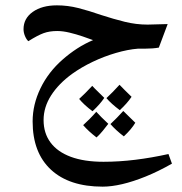

<svg xmlns="http://www.w3.org/2000/svg" viewBox="-20 -411 682 718"><path d="M364 287Q239 287 170.5 223.5Q102 160 102 43Q102 -20 131.5 -81Q161 -142 215 -189Q240 -211 268.5 -229.5Q297 -248 328 -261Q312 -267 288.5 -275Q265 -283 240 -289Q215 -295 194 -295Q165 -295 143 -287Q121 -279 86 -257Q79 -263 73.5 -276Q68 -289 68 -302Q68 -342 102.5 -366.5Q137 -391 193 -391Q233 -391 272.5 -381Q312 -371 358 -355Q404 -340 446.5 -329.5Q489 -319 532 -319L607 -321L574 -233Q563 -231 549.5 -230Q536 -229 522 -229Q508 -229 496 -229Q458 -226 413.5 -213Q369 -200 327 -180Q285 -160 250 -135Q199 -98 171 -54Q143 -10 143 38Q143 87 169 122Q195 157 245 175.5Q295 194 367 194Q425 194 486 186.5Q547 179 610 165L623 201Q572 230 525 249Q478 268 437.5 277.5Q397 287 364 287ZM428 1Q396 -23 378 -44Q389 -54 401.5 -67Q414 -80 427 -94Q434 -86 445.5 -75Q457 -64 472 -49Q464 -37 453 -24.5Q442 -12 428 1ZM341 103Q311 80 291 57Q303 46 315.5 33.5Q328 21 340 7Q348 16 359.5 27.5Q371 39 385 52Q375 65 364.5 78Q354 91 341 103ZM326 5Q294 -19 276 -41Q286 -50 298.5 -62.5Q311 -75 325 -90Q332 -82 343.5 -71Q355 -60 370 -45Q354 -21 326 5ZM443 99Q412 75 393 53Q405 42 417 29.5Q429 17 441 4Q452 15 463.5 26Q475 37 486 48Q479 60 468 73Q457 86 443 99Z"/></svg>

Font: Noto Naskh Arabic Medium
Style: Regular
Weight: 500
Designer: Monotype Design Team, David Williams, Mohamad Dakak and Nizar Qandah
Foundry: Monotype Imaging Inc.
Version: Version 2.016